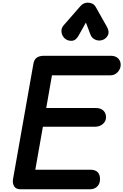

<svg xmlns="http://www.w3.org/2000/svg" viewBox="-20 -1388 905 1408"><path d="M75.5 -74.5 225 -920.5Q230.5 -952 250 -965.5Q269.5 -979 304 -979H791.5Q826.5 -979 845.8 -960.2Q865 -941.5 865 -913Q865 -883.5 843.5 -859.5Q822 -835.5 788.5 -835.5H361L319 -596H683Q717 -596 737.2 -577.8Q757.5 -559.5 757.5 -528Q757.5 -499.5 734.5 -479Q711.5 -458.5 675 -458.5H294.5L239 -143.5H641.5Q678 -143.5 695.8 -125.8Q713.5 -108 713.5 -74.5Q713.5 -41 693.2 -20.5Q673 0 639 0H131Q97 0 83.8 -21.8Q70.5 -43.5 75.5 -74.5ZM729.5 -1094Q702.5 -1086 677.8 -1097.5Q653 -1109 643.5 -1134L610 -1222.5L556 -1126.5Q536 -1090 506 -1088.8Q476 -1087.5 454.5 -1106.5Q434 -1126 431 -1153.5Q428 -1181 446.5 -1202L571 -1344.5Q582 -1357 595.8 -1362.8Q609.5 -1368.5 623.5 -1368.5Q640.5 -1368.5 656.2 -1361.5Q672 -1354.5 682.5 -1336L764 -1191.5Q784.5 -1155 770.8 -1128.8Q757 -1102.5 729.5 -1094Z"/></svg>

Font: Edu QLD Hand
Style: Regular
Weight: 400
Designer: Tina and Corey Anderson, Eben Sorkin
Foundry: Sorkin Type Co.
Version: Version 2.000